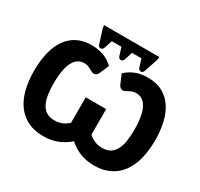

<svg xmlns="http://www.w3.org/2000/svg" viewBox="-184 -1141 1444 1385"><g transform="rotate(30 538.5 -449.0)"><path d="M34.5 0ZM591.5 -668Q622 -697.5 666.2 -716.8Q710.5 -736 772.5 -736Q846 -736 897.2 -707.2Q948.5 -678.5 980.8 -628.8Q1013 -579 1027.8 -512.2Q1042.5 -445.5 1042.5 -370Q1042.5 -283.5 1024.5 -213.8Q1006.5 -144 970.2 -94.8Q934 -45.5 879.2 -18.8Q824.5 8 751 8Q686.5 8 634.5 -12.2Q582.5 -32.5 538.5 -71.5Q494.5 -32.5 442.2 -12.2Q390 8 326 8Q252.5 8 197.8 -18.8Q143 -45.5 106.8 -94.8Q70.5 -144 52.5 -213.8Q34.5 -283.5 34.5 -370Q34.5 -420.5 41 -467.2Q47.5 -514 61 -554.5Q74.5 -595 96 -628.5Q117.5 -662 147.5 -686Q177.5 -710 216.5 -723Q255.5 -736 304.5 -736Q335.5 -736 361.8 -731Q388 -726 410.5 -717Q433 -708 451.5 -695.5Q470 -683 485.5 -668L450.5 -586Q442 -573 434.5 -569Q427 -565 416.5 -565Q407 -565 398 -570Q389 -575 378.2 -581Q367.5 -587 354 -592Q340.5 -597 322 -597Q294.5 -597 272.2 -583.2Q250 -569.5 234.5 -540.5Q219 -511.5 210.8 -467Q202.5 -422.5 202.5 -360.5Q202.5 -305.5 209.5 -263Q216.5 -220.5 232.8 -191Q249 -161.5 275.2 -146.2Q301.5 -131 340.5 -131Q405.5 -131 453.5 -176V-388.5H623.5V-176Q671.5 -131 736.5 -131Q775.5 -131 801.8 -146.2Q828 -161.5 844.2 -191Q860.5 -220.5 867.5 -263Q874.5 -305.5 874.5 -360.5Q874.5 -422.5 866.2 -467Q858 -511.5 842.5 -540.5Q827 -569.5 804.8 -583.2Q782.5 -597 755 -597Q736.5 -597 723 -592Q709.5 -587 698.8 -581Q688 -575 679 -570Q670 -565 660.5 -565Q650 -565 642.5 -569Q635 -573 626.5 -586ZM768 -905.5Q768 -897 767 -891.5Q766 -886 764.5 -879L726.5 -765Q723.5 -756 717.2 -751.8Q711 -747.5 704 -747.5Q697 -747.5 691 -752Q685 -756.5 682 -765L660.5 -833H582.5L560 -765Q557 -756 550.8 -751.8Q544.5 -747.5 537.5 -747.5Q530.5 -747.5 524.5 -752Q518.5 -756.5 515.5 -765L494 -833H414L391.5 -765Q388.5 -756 382.2 -751.8Q376 -747.5 369 -747.5Q362 -747.5 356 -752Q350 -756.5 347 -765L311.5 -878.5Q310.5 -884 309.2 -890.5Q308 -897 308 -905.5Z"/></g></svg>

Font: Lato Black
Style: Regular
Weight: 900
Designer: Lukasz Dziedzic
Foundry: tyPoland Lukasz Dziedzic
Version: Version 2.007; 2014-02-27